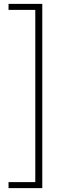

<svg xmlns="http://www.w3.org/2000/svg" viewBox="-20 -802 347 990"><path d="M24 168V137H162V-751H24V-782H198V168Z"/></svg>

Font: Noto Sans JP ExtraLight
Style: Regular
Weight: 250
Designer: Ryoko NISHIZUKA  (kana, bopomofo & ideographs); Paul D. Hunt (Latin, Greek & Cyrillic); Sandoll Communications , Soo-you
Foundry: Adobe
Version: Version 2.004-H2;hotconv 1.0.118;makeotfexe 2.5.65603